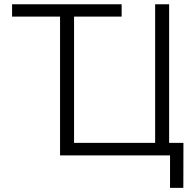

<svg xmlns="http://www.w3.org/2000/svg" viewBox="-20 -748 923 924"><path d="M38.1 -668V-727.5H565.4V-668ZM793.9 0H269V-727.5H336.4V-60.5H726.6V-727.5H793.9ZM798.3 156.2V0H756.3V-60.5H862.8L862.3 156.2Z"/></svg>

Font: Inter 24pt Light
Style: Regular
Weight: 300
Designer: Rasmus Andersson
Foundry: rsms
Version: Version 4.001;git-66647c0bb